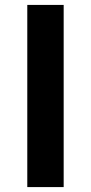

<svg xmlns="http://www.w3.org/2000/svg" viewBox="-20 -761 370 781"><path d="M91 0V-741H239V0Z"/></svg>

Font: Noto Sans KR Thin
Style: Bold
Weight: 700
Version: Version 2.004-H2;hotconv 1.0.118;makeotfexe 2.5.65603